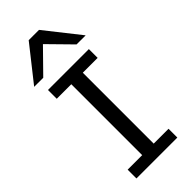

<svg xmlns="http://www.w3.org/2000/svg" viewBox="-309 -1042 1094 1094"><g transform="rotate(-45 238.0 -495.5)"><path d="M397.9 -712.9V-642.1H278.3V-70.8H397.9V0H68.4V-70.8H185.5V-642.1H68.4V-712.9ZM25.4 -781.2 191.4 -991.2H274.4L440.4 -781.2H367.2L232.9 -918L98.6 -781.2Z"/></g></svg>

Font: Andika Phon
Style: Regular
Weight: 400
Designer: Victor Gaultney, Annie Olsen, Julie Remington, Don Collingsworth, Eric Hays, Becca Hirsbrunner
Foundry: SIL International
Version: Version 5.000